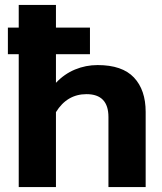

<svg xmlns="http://www.w3.org/2000/svg" viewBox="-20 -759 658 779"><path d="M56 -539H12V-647H56V-739H207V-647H345V-539H207V-423Q241 -459 284.5 -477Q328 -495 376 -495Q476 -495 523.5 -444.5Q571 -394 571 -305V0H420V-284Q420 -377 331 -377Q252 -377 207 -304V0H56Z"/></svg>

Font: Prompt SemiBold
Style: Regular
Weight: 600
Designer: Katatrad Team
Foundry: CadsonDemak
Version: Version 1.001